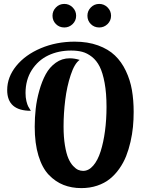

<svg xmlns="http://www.w3.org/2000/svg" viewBox="-20 -965 737 991"><path d="M391.1 -655.8Q364.7 -637.7 345 -578.1Q325.2 -518.6 316.7 -449Q308.1 -379.4 308.1 -312Q308.1 -256.8 315.2 -214.4Q322.3 -171.9 332.8 -147.7Q343.3 -123.5 357.4 -108.4Q371.6 -93.3 384 -88.1Q396.5 -83 409.2 -83Q438 -83 461.4 -110.4Q484.9 -137.7 499.5 -184.1Q514.2 -230.5 522 -289.3Q529.8 -348.1 529.8 -413.1Q529.8 -484.4 520 -537.1Q510.3 -589.8 494.4 -621.3Q478.5 -652.8 454.1 -671.9Q429.7 -690.9 404.5 -697.5Q379.4 -704.1 347.2 -704.1Q281.7 -704.1 229 -679Q176.3 -653.8 144 -603.3Q111.8 -552.7 111.8 -484.9Q111.8 -461.9 116.2 -443.6Q120.6 -425.3 125.5 -415.8Q130.4 -406.2 139.2 -393.1Q17.1 -393.1 17.1 -500Q17.1 -566.9 63.7 -624.5Q110.4 -682.1 190.7 -716.1Q271 -750 365.2 -750Q433.1 -750 486.1 -730.7Q539.1 -711.4 573.2 -678.7Q607.4 -646 629.6 -599.1Q651.9 -552.2 660.9 -500.2Q669.9 -448.2 669.9 -387.2Q669.9 -348.1 666.3 -310.3Q662.6 -272.5 653.6 -232.9Q644.5 -193.4 630.9 -158.9Q617.2 -124.5 595.5 -93.8Q573.7 -63 546.6 -41.3Q519.5 -19.5 481.9 -6.8Q444.3 5.9 399.9 5.9Q349.6 5.9 307.9 -10.5Q266.1 -26.9 231.9 -62.5Q197.8 -98.1 178.5 -161.4Q159.2 -224.6 159.2 -311Q159.2 -357.4 164.3 -403.6Q169.4 -449.7 182.9 -497.6Q196.3 -545.4 216.1 -581.8Q235.8 -618.2 267.8 -641.1Q299.8 -664.1 339.8 -664.1Q364.3 -664.1 391.1 -655.8ZM251 -883.8Q251 -908.7 268.8 -926.8Q286.6 -944.8 312 -944.8Q336.9 -944.8 355 -926.8Q373 -908.7 373 -883.8Q373 -858.4 355 -840.8Q336.9 -823.2 312 -823.2Q286.1 -823.2 268.6 -840.8Q251 -858.4 251 -883.8ZM431.2 -883.8Q431.2 -908.7 449 -926.8Q466.8 -944.8 492.2 -944.8Q517.1 -944.8 535.2 -926.8Q553.2 -908.7 553.2 -883.8Q553.2 -858.4 535.2 -840.8Q517.1 -823.2 492.2 -823.2Q466.3 -823.2 448.7 -840.8Q431.2 -858.4 431.2 -883.8Z"/></svg>

Font: Lobster Two
Style: Bold
Weight: 700
Designer: Pablo Impallari
Foundry: Pablo Impallari. www.impallari.com
Version: Version 1.006